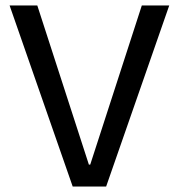

<svg xmlns="http://www.w3.org/2000/svg" viewBox="-20 -680 652 700"><path d="M245 0 15 -660H116L304 -80H309L497 -660H597L367 0Z"/></svg>

Font: Bricolage Grotesque 72pt
Style: Regular
Weight: 400
Version: Version 1.001;gftools[0.9.33.dev8+g029e19f]